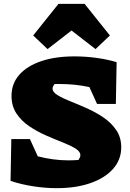

<svg xmlns="http://www.w3.org/2000/svg" viewBox="-20 -967 678 1001"><path d="M276 14Q217 14 154.5 4.5Q92 -5 35 -24L39 -242H136L177 -152Q216 -142 256 -136.5Q296 -131 336 -131Q363 -131 389 -133Q393 -139 396 -145Q399 -151 399 -158Q399 -177 373 -193Q347 -209 306 -225Q265 -241 219.5 -261Q174 -281 133 -308.5Q92 -336 66 -375Q40 -414 40 -467Q40 -531 80.5 -577Q121 -623 194.5 -648Q268 -673 368 -673Q425 -673 481 -665.5Q537 -658 588 -643L584 -425H486L446 -513Q373 -529 291 -529Q278 -529 265 -529Q254 -516 254 -505Q254 -487 280 -471Q306 -455 346.5 -439Q387 -423 433 -402.5Q479 -382 519.5 -354.5Q560 -327 586 -289Q612 -251 612 -199Q612 -134 569 -86Q526 -38 450.5 -12Q375 14 276 14ZM421 -947 553 -782 478 -711 353 -808 228 -711 153 -782 285 -947Z"/></svg>

Font: Piazzolla SC Black
Style: Regular
Weight: 900
Designer: Juan Pablo del Peral
Foundry: Huerta Tipografica
Version: Version 1.330